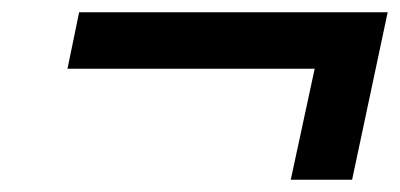

<svg xmlns="http://www.w3.org/2000/svg" viewBox="-20 -557 652 313"><path d="M454 -264 493 -445H90L109 -537H612L554 -264Z"/></svg>

Font: Victor Mono Thin
Style: Bold Italic
Weight: 700
Italic angle: -12°
Monospace: yes
Version: Version 1.561;gftools[0.9.30]